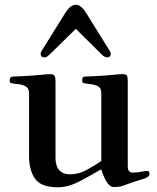

<svg xmlns="http://www.w3.org/2000/svg" viewBox="-20 -782 665 813"><path d="M152 -555Q152 -560 156 -566L255 -725Q268 -746 279.5 -754Q291 -762 301 -762Q311 -762 322 -754Q333 -746 346 -725L445 -566Q449 -560 449 -555Q449 -539 433 -539Q423 -539 408 -554L302 -659H300L193 -554Q186 -547 180.5 -543Q175 -539 169 -539Q152 -539 152 -555ZM21 -442Q21 -458 38 -458Q49 -458 74 -459.5Q99 -461 118 -462Q142 -464 161.5 -466Q181 -468 193 -468Q209 -468 212 -459.5Q215 -451 215 -440V-109Q215 -96 220 -80.5Q225 -65 238.5 -54.5Q252 -44 278 -44Q313 -44 347 -62.5Q381 -81 409 -100V-383Q409 -399 405 -406.5Q401 -414 392 -418Q383 -423 369.5 -425Q356 -427 345 -428Q337 -429 332.5 -430.5Q328 -432 328 -442Q328 -451 331 -454.5Q334 -458 344 -458Q355 -458 380 -459.5Q405 -461 424 -462Q448 -464 468 -466Q488 -468 500 -468Q516 -468 518.5 -459.5Q521 -451 521 -440V-76Q521 -51 544 -51Q549 -51 558 -52Q567 -53 574 -54Q584 -56 591.5 -57Q599 -58 604 -58Q613 -58 613 -46Q613 -31 582 -23Q561 -17 542.5 -10.5Q524 -4 508 2Q489 10 463 10Q444 10 430 -14.5Q416 -39 410 -62L406 -64Q363 -38 315.5 -13.5Q268 11 225 11Q154 11 128.5 -25Q103 -61 103 -122V-383Q103 -399 98.5 -406.5Q94 -414 85 -418Q76 -423 62.5 -425Q49 -427 38 -428Q30 -429 25.5 -430.5Q21 -432 21 -442Z"/></svg>

Font: Monomakh
Style: Regular
Weight: 400
Version: Version 1.200; ttfautohint (v1.8.4.7-5d5b)